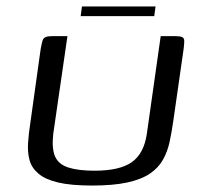

<svg xmlns="http://www.w3.org/2000/svg" viewBox="-20 -572 632 595"><path d="M517 -197Q512 -162 505.5 -132Q499 -102 485 -77Q471 -52 444.5 -34Q418 -16 374.5 -6.5Q331 3 265 3Q200 3 160 -6.5Q120 -16 99 -34Q78 -52 71.5 -76Q65 -100 67 -129.5Q69 -159 74 -191L106 -420Q109 -436 111.5 -445Q114 -454 121 -457Q128 -460 142 -460H189L145 -157Q140 -112 150.5 -87.5Q161 -63 191.5 -53Q222 -43 273 -43Q351 -43 388.5 -69.5Q426 -96 435 -157L478 -460H523Q538 -460 544.5 -457Q551 -454 551 -445Q551 -436 549 -420ZM230 -522 234 -552H462L458 -522Z"/></svg>

Font: Genos
Style: Italic
Weight: 400
Italic angle: -8°
Version: Version 1.010